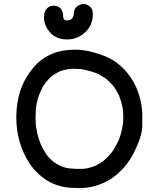

<svg xmlns="http://www.w3.org/2000/svg" viewBox="-20 -951 790 978"><path d="M525 -545 524 -546Q525 -546 525 -545ZM403 -91 413 -92Q423 -92 462 -105Q499 -123 509 -133Q527 -148 548 -173V-174L556 -184Q574 -214 584 -235L595 -266Q605 -306 605 -314Q605 -316 606 -317Q608 -332 608 -358Q607 -393 603 -408Q598 -434 588 -459V-461L580 -476Q571 -494 559 -511H558V-512L552 -519Q537 -536 521 -549L512 -555Q480 -576 471 -578H470L469 -579Q449 -587 410 -596Q396 -598 395 -599L350 -601L329 -599L319 -597Q301 -594 283 -587L281 -586Q269 -580 258 -573L249 -567Q248 -567 247 -565Q234 -557 214 -532L213 -531Q210 -528 208 -524L198 -509L185 -482Q178 -466 173 -449Q164 -415 164 -403L163 -402L161 -353Q161 -328 164 -304L169 -274Q179 -236 187 -218L190 -211Q198 -194 208 -178L219 -161H220V-160L223 -156Q235 -142 249 -130L255 -125Q270 -114 286 -107L292 -104Q308 -97 334 -93H337Q344 -92 352 -92Q360 -92 364 -91ZM385 7 356 6Q285 6 224 -29Q167 -64 130 -119Q63 -223 63 -353Q63 -506 152 -609Q229 -698 361 -698Q434 -698 519 -663Q604 -628 660 -534Q705 -451 705 -357Q705 -355 704.5 -306Q704 -257 661.5 -172.5Q619 -88 541 -37Q468 7 385 7ZM321 -750Q246 -750 213 -819Q204 -840 204 -865Q204 -897 226 -914Q239 -922 252 -922Q293 -922 301 -880Q301 -865 303 -859Q305 -847 322 -847Q352 -847 356 -880Q356 -913 385 -926Q396 -931 406 -931Q419 -931 436 -919Q453 -907 453 -880Q453 -819 409 -782Q371 -750 321 -750Z"/></svg>

Font: Bad Comic
Style: Regular
Weight: 400
Designer: GGBotNet
Foundry: f0n7
Version: 0.9